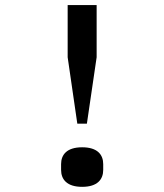

<svg xmlns="http://www.w3.org/2000/svg" viewBox="-20 -718 640 748"><path d="M318.5 -236.2 356.5 -495V-698.2H243.6V-495L281.2 -236.2ZM218 -56.1C218 -19.2 240.4 9.9 300.1 9.9C359.7 9.9 382.1 -19.2 382.1 -56.1V-78.5C382.1 -115.4 359.7 -144.2 300.1 -144.2C240.4 -144.2 218 -115.4 218 -78.5Z"/></svg>

Font: Margiela Mono Medium
Style: Regular
Weight: 500
Designer: Mike Abbink, Paul van der Laan, Pieter van Rosmalen
Foundry: Bold Monday
Version: Version 2.003 2021